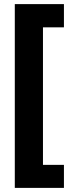

<svg xmlns="http://www.w3.org/2000/svg" viewBox="-20 -749 352 934"><path d="M291 165H52V-729H291V-616H189V53H291Z"/></svg>

Font: Noto Sans Thai Cond ExtBd
Style: Regular
Weight: 800
Width: 3
Designer: Monotype Design Team
Foundry: Monotype Imaging Inc.
Version: Version 2.002; ttfautohint (v1.8.4.7-5d5b)